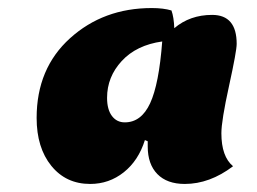

<svg xmlns="http://www.w3.org/2000/svg" viewBox="-20 -790 638 477"><path d="M204 -333Q144 -333 107.5 -378Q71 -423 71 -497Q71 -620 154 -695Q237 -770 357 -770Q386 -770 406 -764Q412 -747 413 -720Q452 -753 507 -753Q568 -753 568 -681Q568 -663 549 -576.5Q530 -490 530 -459Q530 -401 559 -377Q501 -333 439 -333Q395 -333 371 -357.5Q347 -382 347 -426V-439L340 -442Q324 -391 287.5 -362Q251 -333 204 -333ZM246 -547Q246 -518 258 -502Q270 -486 290 -486Q331 -486 353 -533.5Q375 -581 383 -687Q319 -678 282.5 -638.5Q246 -599 246 -547Z"/></svg>

Font: Lemonada
Style: Bold
Weight: 700
Designer: Mohamed Gaber (Arabic), Eduardo Tunni (Latin)
Foundry: Kief Type Foundry
Version: Version 4.004